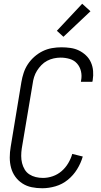

<svg xmlns="http://www.w3.org/2000/svg" viewBox="-20 -995 540 1023"><path d="M205 8Q176 8 149 2.5Q122 -3 99.5 -17.5Q77 -32 61.5 -53.5Q46 -75 39 -101Q32 -127 32 -155.5Q32 -184 37 -213L94 -558Q98 -582 106 -606.5Q114 -631 128.5 -653Q143 -675 163.5 -693Q184 -711 207.5 -722.5Q231 -734 256.5 -738.5Q282 -743 307 -743Q332 -743 356 -739.5Q380 -736 400.5 -726Q421 -716 438 -700Q455 -684 464.5 -662.5Q474 -641 476 -617Q478 -593 474 -568L472 -559H411L412 -566Q417 -591 411.5 -615Q406 -639 390.5 -656.5Q375 -674 351.5 -681Q328 -688 303 -688Q285 -688 266.5 -684Q248 -680 231 -671Q214 -662 200.5 -648Q187 -634 177 -618Q167 -602 161.5 -584Q156 -566 154 -549L96 -204Q93 -184 93 -164Q93 -144 97.5 -126Q102 -108 111.5 -92Q121 -76 136.5 -66Q152 -56 170.5 -51.5Q189 -47 209 -47Q235 -47 261 -56Q287 -65 308 -83Q329 -101 343.5 -125.5Q358 -150 365 -175L421 -161Q411 -126 391 -93.5Q371 -61 341.5 -37Q312 -13 276 -2.5Q240 8 205 8ZM318 -799 283 -831 418 -975 462 -935Z"/></svg>

Font: Iosevka Term Curly Light
Style: Italic
Weight: 300
Italic angle: -9°
Designer: Belleve Invis
Foundry: Belleve Invis
Version: Version 32.3.0